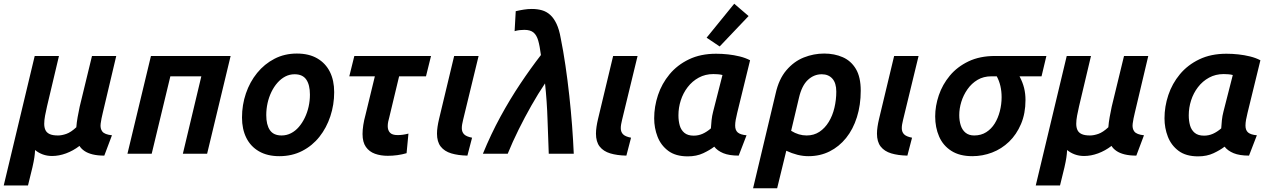

<svg xmlns="http://www.w3.org/2000/svg" viewBox="-40 -824 6818 1029"><path d="M-20 170 146 -524H276L212 -254Q206 -228 201.5 -204Q197 -180 197 -160.5Q197 -141 203.5 -127Q210 -113 226 -105.5Q242 -98 271 -98Q291 -98 315.5 -106.5Q340 -115 369 -142Q371 -168 376 -196Q381 -224 387 -252L453 -524H583L511 -220Q503 -188 499.5 -161.5Q496 -135 508.5 -119Q521 -103 560 -99L519 10Q483 10 456.5 3.5Q430 -3 412.5 -15Q395 -27 386 -42Q352 -16 314 -2Q276 12 239 12Q212 12 189 3.5Q166 -5 148 -20Q147 1 144 21Q141 41 134 72L110 170Z M643 0 769 -524H1196L1070 0H940L1039 -415H873L773 0Z M1457 13Q1393 13 1348 -13Q1303 -39 1280 -85.5Q1257 -132 1257 -194Q1257 -262 1278 -323.5Q1299 -385 1338 -433Q1377 -481 1431 -509Q1485 -537 1551 -537Q1616 -537 1660.5 -511Q1705 -485 1728 -439Q1751 -393 1751 -330Q1751 -263 1730.5 -201Q1710 -139 1672 -91Q1634 -43 1579.5 -15Q1525 13 1457 13ZM1469 -98Q1496 -98 1519.5 -110Q1543 -122 1561.5 -143.5Q1580 -165 1593.5 -193Q1607 -221 1614 -252.5Q1621 -284 1621 -317Q1621 -369 1601.5 -397.5Q1582 -426 1539 -426Q1512 -426 1489 -414Q1466 -402 1447 -380.5Q1428 -359 1414.5 -331Q1401 -303 1394 -271.5Q1387 -240 1387 -207Q1387 -155 1406.5 -126.5Q1426 -98 1469 -98Z M2038 11Q2000 11 1969.5 0Q1939 -11 1921 -36.5Q1903 -62 1903 -106Q1903 -128 1907 -154Q1911 -180 1919 -209L1969 -415H1832L1859 -524H2270L2243 -415H2099L2046 -194Q2043 -184 2040.5 -172Q2038 -160 2038 -148Q2038 -126 2050 -113Q2062 -100 2091 -100Q2105 -100 2119.5 -102Q2134 -104 2149 -108L2139 -3Q2115 4 2089.5 7.5Q2064 11 2038 11Z M2465 10Q2415 9 2378.5 -2Q2342 -13 2322 -38.5Q2302 -64 2302 -108Q2302 -125 2305 -145Q2308 -165 2313 -186L2394 -524H2525L2442 -182Q2439 -169 2437 -158.5Q2435 -148 2435 -137Q2435 -117 2447 -104.5Q2459 -92 2490 -86Z M2548 0Q2591 -105 2642 -198.5Q2693 -292 2748.5 -375Q2804 -458 2859 -529Q2853 -577 2844.5 -606.5Q2836 -636 2819 -650Q2802 -664 2770 -664Q2757 -664 2744 -662.5Q2731 -661 2718 -657L2724 -764Q2745 -769 2767 -772.5Q2789 -776 2810 -776Q2840 -776 2864.5 -769Q2889 -762 2908.5 -744.5Q2928 -727 2942.5 -696.5Q2957 -666 2965 -620Q2979 -551 2990.5 -472.5Q3002 -394 3011 -312Q3020 -230 3026 -150.5Q3032 -71 3035 0H2901Q2900 -38 2898 -83.5Q2896 -129 2894.5 -179.5Q2893 -230 2889.5 -280.5Q2886 -331 2881 -377Q2844 -322 2808 -258.5Q2772 -195 2739.5 -129.5Q2707 -64 2681 0Z M3317 10Q3267 9 3230.5 -2Q3194 -13 3174 -38.5Q3154 -64 3154 -108Q3154 -125 3157 -145Q3160 -165 3165 -186L3246 -524H3377L3294 -182Q3291 -169 3289 -158.5Q3287 -148 3287 -137Q3287 -117 3299 -104.5Q3311 -92 3342 -86Z M3646 14Q3581 14 3541.5 -15.5Q3502 -45 3484 -91.5Q3466 -138 3466 -190Q3466 -253 3486.5 -314.5Q3507 -376 3548.5 -426Q3590 -476 3652.5 -506Q3715 -536 3798 -536Q3830 -536 3862 -532.5Q3894 -529 3924.5 -521.5Q3955 -514 3980 -501L3911 -219Q3906 -199 3903 -182Q3900 -165 3900 -151Q3900 -126 3914 -114Q3928 -102 3961 -99L3919 10Q3868 10 3836.5 -3Q3805 -16 3788 -38Q3765 -20 3729 -3Q3693 14 3646 14ZM3678 -97Q3703 -97 3725.5 -107Q3748 -117 3770 -136Q3771 -156 3773.5 -179.5Q3776 -203 3782 -226L3832 -422Q3821 -425 3807.5 -426Q3794 -427 3783 -427Q3740 -427 3705 -408Q3670 -389 3645.5 -357Q3621 -325 3608.5 -286Q3596 -247 3596 -206Q3596 -176 3603 -151.5Q3610 -127 3628 -112Q3646 -97 3678 -97ZM3817 -575 3747 -622 3895 -804 3972 -738Z M3996 185 4117 -323Q4134 -400 4174.5 -447.5Q4215 -495 4268 -516Q4321 -537 4377 -537Q4432 -537 4476.5 -517.5Q4521 -498 4547 -454.5Q4573 -411 4573 -338Q4573 -261 4552.5 -196Q4532 -131 4494.5 -84.5Q4457 -38 4406 -12.5Q4355 13 4293 13Q4263 13 4233.5 5.5Q4204 -2 4174 -16L4125 185ZM4283 -98Q4322 -98 4351.5 -117.5Q4381 -137 4401.5 -170.5Q4422 -204 4432 -246.5Q4442 -289 4442 -333Q4442 -379 4421 -402.5Q4400 -426 4364 -426Q4322 -426 4289.5 -395.5Q4257 -365 4242 -300L4200 -123Q4221 -110 4241.5 -104Q4262 -98 4283 -98Z M4823 10Q4773 9 4736.5 -2Q4700 -13 4680 -38.5Q4660 -64 4660 -108Q4660 -125 4663 -145Q4666 -165 4671 -186L4752 -524H4883L4800 -182Q4797 -169 4795 -158.5Q4793 -148 4793 -137Q4793 -117 4805 -104.5Q4817 -92 4848 -86Z M5171 13Q5103 13 5058.5 -15.5Q5014 -44 4993 -92.5Q4972 -141 4972 -200Q4972 -256 4991.5 -313.5Q5011 -371 5050.5 -418.5Q5090 -466 5150.5 -495Q5211 -524 5293 -524H5568L5542 -415H5424Q5441 -383 5448.5 -352.5Q5456 -322 5456 -288Q5456 -216 5432 -159.5Q5408 -103 5368 -64.5Q5328 -26 5277 -6.5Q5226 13 5171 13ZM5181 -98Q5218 -98 5245.5 -115.5Q5273 -133 5291 -162Q5309 -191 5318.5 -228Q5328 -265 5328 -303Q5328 -335 5321.5 -363Q5315 -391 5302 -415H5273Q5231 -415 5199 -396Q5167 -377 5145 -345.5Q5123 -314 5112 -278Q5101 -242 5101 -207Q5101 -177 5109 -152Q5117 -127 5135 -112.5Q5153 -98 5181 -98Z M5511 170 5677 -524H5807L5743 -254Q5737 -228 5732.5 -204Q5728 -180 5728 -160.5Q5728 -141 5734.5 -127Q5741 -113 5757 -105.5Q5773 -98 5802 -98Q5822 -98 5846.5 -106.5Q5871 -115 5900 -142Q5902 -168 5907 -196Q5912 -224 5918 -252L5984 -524H6114L6042 -220Q6034 -188 6030.5 -161.5Q6027 -135 6039.5 -119Q6052 -103 6091 -99L6050 10Q6014 10 5987.5 3.5Q5961 -3 5943.5 -15Q5926 -27 5917 -42Q5883 -16 5845 -2Q5807 12 5770 12Q5743 12 5720 3.5Q5697 -5 5679 -20Q5678 1 5675 21Q5672 41 5665 72L5641 170Z M6381 14Q6316 14 6276.5 -15.5Q6237 -45 6219 -91.5Q6201 -138 6201 -190Q6201 -253 6221.5 -314.5Q6242 -376 6283.5 -426Q6325 -476 6387.5 -506Q6450 -536 6533 -536Q6565 -536 6597 -532.5Q6629 -529 6659.5 -521.5Q6690 -514 6715 -501L6646 -219Q6641 -199 6638 -182Q6635 -165 6635 -151Q6635 -126 6649 -114Q6663 -102 6696 -99L6654 10Q6603 10 6571.5 -3Q6540 -16 6523 -38Q6500 -20 6464 -3Q6428 14 6381 14ZM6413 -97Q6438 -97 6460.5 -107Q6483 -117 6505 -136Q6506 -156 6508.5 -179.5Q6511 -203 6517 -226L6567 -422Q6556 -425 6542.5 -426Q6529 -427 6518 -427Q6475 -427 6440 -408Q6405 -389 6380.5 -357Q6356 -325 6343.5 -286Q6331 -247 6331 -206Q6331 -176 6338 -151.5Q6345 -127 6363 -112Q6381 -97 6413 -97Z"/></svg>

Font: Ubuntu Sans
Style: Bold Italic
Weight: 700
Italic angle: -13.5°
Designer: Dalton Maag Ltd
Foundry: Dalton Maag Ltd
Version: Version 1.006